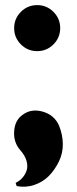

<svg xmlns="http://www.w3.org/2000/svg" viewBox="-20 -597 300 749"><path d="M188.5 -423.8Q162.1 -397.5 125 -397.5Q87.9 -397.5 61.5 -423.8Q35.2 -450.2 35.2 -487.3Q35.2 -524.4 61.5 -550.8Q87.9 -577.1 125 -577.1Q162.1 -577.1 188.5 -550.8Q214.8 -524.4 214.8 -487.3Q214.8 -450.2 188.5 -423.8ZM44.9 128.9 41 116.2Q55.2 109.9 66.4 97.7Q77.6 85.4 83.5 69.1Q89.4 52.7 83.7 31.5Q78.1 10.3 59.1 -11.2Q32.2 -42 35.2 -85Q38.1 -127.9 67.9 -148.9Q101.6 -174.3 146.5 -161.6Q191.4 -148.9 210 -107.9Q224.6 -71.8 225.1 -35.6Q225.6 0.5 209.7 33.2Q193.8 65.9 170.4 89.6Q147 113.3 113.5 124.5Q80.1 135.7 44.9 128.9Z"/></svg>

Font: Cinzel Black
Style: Regular
Weight: 900
Designer: Natanael Gama
Version: Version 1.001;PS 001.001;hotconv 1.0.56;makeotf.lib2.0.21325